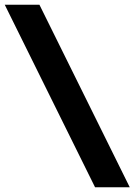

<svg xmlns="http://www.w3.org/2000/svg" viewBox="-40 -745 566 808"><path d="M-20 -725H126L506 43H360Z"/></svg>

Font: Sarabun ExtraBold
Style: Regular
Weight: 800
Version: Version 1.000; ttfautohint (v1.6)